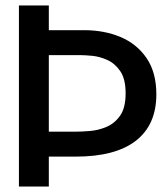

<svg xmlns="http://www.w3.org/2000/svg" viewBox="-20 -680 610 700"><path d="M49 0V-660H158V-570H287Q360 -570 419.5 -545Q479 -520 514.5 -468Q550 -416 550 -336Q550 -225 475.5 -167Q401 -109 256 -109H158V0ZM274 -479H158V-200H257Q278 -200 308.5 -202.5Q339 -205 368.5 -217.5Q398 -230 418 -258.5Q438 -287 438 -340Q438 -392 418.5 -420.5Q399 -449 371 -461.5Q343 -474 316 -476.5Q289 -479 274 -479Z"/></svg>

Font: Bricolage Grotesque 48pt Medium
Style: Regular
Weight: 500
Designer: Mathieu Triay
Foundry: Atelier Triay
Version: Version 1.000; ttfautohint (v1.8.4.7-5d5b);gftools[0.9.32]